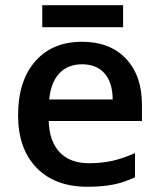

<svg xmlns="http://www.w3.org/2000/svg" viewBox="-20 -711 616 741"><path d="M317.9 9.8Q191.9 9.8 120.8 -63.7Q49.8 -137.2 49.8 -266.1Q49.8 -398.4 115.7 -474.1Q181.6 -549.8 296.9 -549.8Q403.8 -549.8 465.8 -484.9Q527.8 -419.9 527.8 -306.2V-244.1H168Q170.4 -165.5 210.4 -123.3Q250.5 -81.1 323.2 -81.1Q371.1 -81.1 412.4 -90.1Q453.6 -99.1 501 -120.1V-26.9Q459 -6.8 416 1.5Q373 9.8 317.9 9.8ZM296.9 -462.9Q242.2 -462.9 209.2 -428.2Q176.3 -393.6 169.9 -327.1H415Q414.1 -394 382.8 -428.5Q351.6 -462.9 296.9 -462.9ZM143.1 -690.9H455.1V-606H143.1Z"/></svg>

Font: JBL Sans
Style: Semibold
Weight: 600
Version: Version 1.10